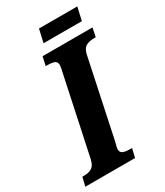

<svg xmlns="http://www.w3.org/2000/svg" viewBox="-230 -935 875 1020"><g transform="rotate(-30 208.0 -425.5)"><path d="M-7 -54H3Q33 -54 51.5 -65.5Q70 -77 78 -112L180 -592Q186 -615 186 -628Q186 -647 172 -653.5Q158 -660 128 -660H118L130 -714H436L425 -660H414Q382 -660 363 -648Q344 -636 337 -600L238 -132Q236 -123 232 -108.5Q228 -94 228 -86Q228 -67 243 -60.5Q258 -54 287 -54H298L285 0H-20ZM187 -851H422L404 -771H169Z"/></g></svg>

Font: Noto Serif CondExtraBold
Style: Italic
Weight: 800
Width: 3
Italic angle: -12°
Designer: Monotype Design Team
Foundry: Monotype Imaging Inc.
Version: Version 1.001